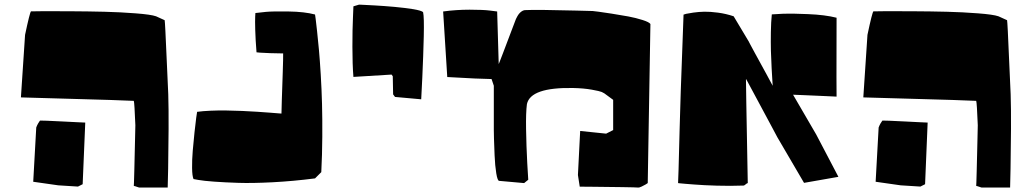

<svg xmlns="http://www.w3.org/2000/svg" viewBox="-20 -804 4472 838"><path d="M340.8 0 352.1 -269Q339.4 -269.5 319.1 -270.5Q298.8 -271.5 255.6 -273.7Q212.4 -275.9 183.6 -277.1Q154.8 -278.3 154.8 -277.8L152.3 -274.4Q149.9 -271.5 145.8 -264.2Q141.6 -256.8 138.2 -247.6L125 -10.7L234.4 4.9L320.3 10.3ZM71.3 -378.9 89.4 -651.9Q109.9 -749 115.2 -754.4Q134.3 -754.9 166 -755.1Q197.8 -755.4 282.5 -754.9Q367.2 -754.4 436 -752.7Q504.9 -751 571.8 -745.8Q638.7 -740.7 661.1 -732.9L698.7 -715.8Q699.7 -710.9 701.9 -668.2Q704.1 -625.5 707.8 -539.3Q711.4 -453.1 714.4 -392.6Q716.3 -332 715.8 -241.5Q715.3 -150.9 713.9 -68.4L711.9 14.6H587.9Q587.4 14.6 586.2 14.2Q585 13.7 581.5 12.7Q578.1 11.7 575.4 10.7Q572.8 9.8 569.8 8.8Q566.9 7.8 565.4 7.8L564 7.3Q564.5 7.8 566.2 -58.3Q567.9 -124.5 569.3 -190.9L570.8 -257.3Q566.9 -356 564 -363.8L461.4 -367.7Z M1215.8 -570.8Q1188.5 -570.8 1159.4 -572Q1130.4 -573.2 1114.7 -574.2L1099.6 -575.7Q1095.2 -629.9 1094 -672.9Q1092.8 -715.8 1093.8 -731.4L1094.7 -747.1Q1112.3 -749.5 1141.1 -752.2Q1169.9 -754.9 1239.5 -753.9Q1309.1 -752.9 1355 -740.7Q1356 -733.9 1357.7 -721.7Q1359.4 -709.5 1363.8 -668.9Q1368.2 -628.4 1372.1 -585.7Q1376 -543 1379.9 -478.5Q1383.8 -414.1 1385.5 -350.1Q1387.2 -286.1 1386.7 -207Q1386.2 -127.9 1382.3 -52.7L1355 -25.4Q1259.8 -13.2 1170.2 -8.5Q1080.6 -3.9 1020.8 -5.9Q960.9 -7.8 914.6 -11.2Q868.2 -14.6 846.2 -18.6L824.7 -22.5Q818.8 -35.6 818.4 -70.8Q817.9 -106 821.3 -146.7Q824.7 -187.5 828.9 -226.1Q833 -264.6 836.4 -290L840.3 -315.9Q865.2 -319.3 898.9 -320.8Q932.6 -322.3 966.8 -321.8Q1001 -321.3 1036.6 -319.8Q1072.3 -318.4 1102.8 -316.2Q1133.3 -314 1157.5 -312.3Q1181.6 -310.5 1195.3 -309.3Q1209 -308.1 1208.5 -308.6Q1208 -309.1 1210 -366Q1211.9 -422.9 1214.1 -488.5Q1216.3 -554.2 1215.8 -570.8Z M1704.1 -380.9 1695.8 -392.1Q1694.3 -468.8 1694.3 -471.2L1689 -478.5L1522.5 -468.3Q1518.1 -522.5 1518.1 -599.6Q1518.1 -676.8 1520.5 -726.6L1522.5 -776.4L1546.9 -783.7Q1550.3 -783.7 1556.2 -783.4Q1562 -783.2 1580.1 -782.2Q1598.1 -781.2 1615.7 -780.3Q1633.3 -779.3 1657.5 -777.6Q1681.6 -775.9 1702.6 -773.9Q1723.6 -772 1745.8 -769.3Q1768.1 -766.6 1784.2 -763.9Q1800.3 -761.2 1812 -757.8Q1823.7 -754.4 1826.7 -750.5Q1831.5 -730 1829.6 -645.8Q1827.6 -561.5 1823.2 -465.8L1818.4 -370.6Z M2818.8 -699.2 2807.1 -4.9Q2803.7 -2.4 2798.1 1Q2792.5 4.4 2781 10Q2769.5 15.6 2764.2 14.6Q2758.8 13.7 2695.3 12.7Q2631.8 11.7 2571.3 11.2L2510.3 10.7L2502.4 -40L2512.2 -232.4L2625.5 -220.7L2656.2 -236.3V-318.4V-368.2L2617.7 -396.5Q2614.3 -398.9 2606.2 -402.6Q2598.1 -406.2 2563 -412.6Q2527.8 -418.9 2481 -419.9Q2295.4 -423.3 2279.8 -349.6Q2274.9 -313 2276.1 -239.7Q2277.3 -166.5 2281.2 -92.8L2285.6 -19.5L2267.6 -4.9L2158.7 -14.6Q2151.4 -14.6 2146 -47.6Q2140.6 -80.6 2138.7 -126.2Q2136.7 -171.9 2136 -199.2Q2135.3 -226.6 2135.3 -236.3V-429.7L2125.5 -459L2052.2 -461.4L1932.1 -467.8L1914.1 -753.9Q1970.7 -761.7 2029.8 -761.7Q2088.9 -761.7 2119.1 -757.8L2149.9 -753.9Q2156.7 -526.4 2156.7 -524.4Q2156.7 -523.4 2175.3 -572Q2193.8 -620.6 2212.4 -669.9L2231 -718.8Q2231.4 -720.2 2232.7 -722.7Q2233.9 -725.1 2237.5 -731.9Q2241.2 -738.8 2245.4 -743.9Q2249.5 -749 2256.1 -753.9Q2262.7 -758.8 2270 -759.8Q2292.5 -761.2 2358.4 -760.5Q2424.3 -759.8 2495.6 -757.8L2566.9 -755.9Q2576.2 -754.9 2592 -752.9Q2607.9 -751 2648.9 -744.6Q2689.9 -738.3 2722.4 -732.2Q2754.9 -726.1 2784.2 -716.8Q2813.5 -707.5 2818.8 -699.2Z M2963.4 -740.2Q2967.3 -741.7 2974.9 -743.7Q2982.4 -745.6 3006.1 -749Q3029.8 -752.4 3054.2 -752.9Q3078.6 -753.4 3113.8 -748.8Q3148.9 -744.1 3182.1 -732.9Q3182.1 -732.9 3249 -621.1Q3246.6 -624.5 3272.5 -576.7Q3298.3 -528.8 3325.7 -479.5L3352.5 -429.7Q3352.1 -437.5 3351.1 -451.4Q3350.1 -465.3 3347.9 -505.4Q3345.7 -545.4 3344.7 -582Q3343.8 -618.7 3344.5 -663.6Q3345.2 -708.5 3348.6 -741.2Q3367.7 -742.7 3399.2 -744.1Q3430.7 -745.6 3506.1 -742.4Q3581.5 -739.3 3631.3 -726.6Q3630.4 -382.3 3631.3 -382.3Q3631.8 -382.3 3584.2 -384.5Q3536.6 -386.7 3488.8 -388.7L3441.4 -390.6L3542.5 -216.8L3636.2 -38.1Q3639.2 -32.2 3639.2 -32.2L3489.3 -5.9L3373 -204.6Q3364.3 -221.2 3349.9 -248Q3335.4 -274.9 3305.2 -331.3Q3274.9 -387.7 3255.1 -424.6Q3235.4 -461.4 3235.8 -459.5L3237.3 -355.5L3243.7 -4.9Q3240.7 -4.9 3234.6 0.5Q3228.5 5.9 3225.6 5.9Q3197.8 6.8 3166.7 7.1Q3135.7 7.3 3108.4 6.3Q3081.1 5.4 3054.9 4.2Q3028.8 2.9 3008.1 1.2Q2987.3 -0.5 2971.7 -1.7Q2956.1 -2.9 2947.5 -3.9Q2939 -4.9 2939.5 -4.9Q2940.4 -4.9 2946.3 -240.7L2951.2 -405.3L2963.4 -740.2Z M4017.6 0 4028.8 -269Q4016.1 -269.5 3995.8 -270.5Q3975.6 -271.5 3932.4 -273.7Q3889.2 -275.9 3860.4 -277.1Q3831.5 -278.3 3831.5 -277.8L3829.1 -274.4Q3826.7 -271.5 3822.5 -264.2Q3818.4 -256.8 3814.9 -247.6L3801.8 -10.7L3911.1 4.9L3997.1 10.3ZM3748 -378.9 3766.1 -651.9Q3786.6 -749 3792 -754.4Q3811 -754.9 3842.8 -755.1Q3874.5 -755.4 3959.2 -754.9Q4043.9 -754.4 4112.8 -752.7Q4181.6 -751 4248.5 -745.8Q4315.4 -740.7 4337.9 -732.9L4375.5 -715.8Q4376.5 -710.9 4378.7 -668.2Q4380.9 -625.5 4384.5 -539.3Q4388.2 -453.1 4391.1 -392.6Q4393.1 -332 4392.6 -241.5Q4392.1 -150.9 4390.6 -68.4L4388.7 14.6H4264.6Q4264.2 14.6 4262.9 14.2Q4261.7 13.7 4258.3 12.7Q4254.9 11.7 4252.2 10.7Q4249.5 9.8 4246.6 8.8Q4243.7 7.8 4242.2 7.8L4240.7 7.3Q4241.2 7.8 4242.9 -58.3Q4244.6 -124.5 4246.1 -190.9L4247.6 -257.3Q4243.7 -356 4240.7 -363.8L4138.2 -367.7Z"/></svg>

Font: Noot
Style: Regular
Weight: 400
Designer: Amos Jerbi
Foundry: Amos Jerbi
Version: Version 1.000;PS 001.001;hotconv 1.0.56